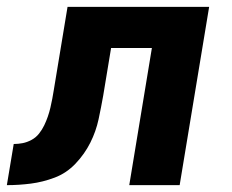

<svg xmlns="http://www.w3.org/2000/svg" viewBox="-57 -540 677 560"><path d="M-37 0 -17 -120Q-4 -120 9 -122.5Q22 -125 35 -132Q48 -139 57 -150.5Q66 -162 72 -174.5Q78 -187 82.5 -200Q87 -213 90 -226Q93 -239 95.5 -252Q98 -265 100 -278L140 -520H553L467 0H320L386 -400H267L244 -261Q238 -227 230.5 -192Q223 -157 206.5 -124Q190 -91 163.5 -63Q137 -35 102.5 -22Q68 -9 33 -4.5Q-2 0 -37 0Z"/></svg>

Font: Iosevka Heavy Extended Oblique
Style: Regular
Weight: 900
Width: 7
Italic angle: -9°
Monospace: yes
Designer: Belleve Invis
Foundry: Belleve Invis
Version: Version 32.5.0; ttfautohint (v1.8.4)